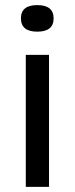

<svg xmlns="http://www.w3.org/2000/svg" viewBox="-20 -732 292 752"><path d="M81 0V-517H172V0ZM126 -608Q62 -608 62 -660Q62 -712 126 -712Q190 -712 190 -660Q190 -608 126 -608Z"/></svg>

Font: Bricolage Grotesque 12pt
Style: Regular
Weight: 400
Designer: Mathieu Triay
Foundry: Atelier Triay
Version: Version 1.001; ttfautohint (v1.8.4.7-5d5b);gftools[0.9.33.de